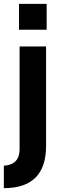

<svg xmlns="http://www.w3.org/2000/svg" viewBox="-30 -770 332 1000"><path d="M-10 93Q72 88 72 7V-528H210V-10Q210 210 -10 210ZM69 -615V-750H213V-615Z"/></svg>

Font: Oxanium ExtraLight
Style: Bold
Weight: 700
Version: Version 2.000